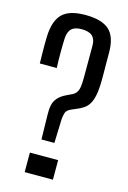

<svg xmlns="http://www.w3.org/2000/svg" viewBox="-123 -867 619 926"><g transform="rotate(15 187.0 -404.0)"><path d="M135 -173 132.5 -293Q131.5 -321.5 135.8 -342.8Q140 -364 154.5 -380.8Q169 -397.5 197.5 -411L219.5 -421.5Q236 -429 243.8 -441.5Q251.5 -454 253.5 -473.5Q255.5 -493 255.5 -521.5V-675.5Q255.5 -705.5 239 -721.2Q222.5 -737 185 -737Q151.5 -737 135.5 -722.2Q119.5 -707.5 117 -675Q115.5 -641 115.5 -602Q115.5 -563 117 -525H32.5Q32 -556.5 31.5 -578.8Q31 -601 31.2 -620.5Q31.5 -640 32 -662Q35.5 -740 70.8 -774Q106 -808 184 -808Q267.5 -808 304.5 -774.2Q341.5 -740.5 341.5 -662Q341.5 -617.5 341.8 -591.5Q342 -565.5 342.2 -550Q342.5 -534.5 342 -520.5Q341.5 -476 335.5 -447.8Q329.5 -419.5 319 -403Q308.5 -386.5 293.2 -376.5Q278 -366.5 257.5 -358.5L235.5 -349Q214 -340 209.2 -324Q204.5 -308 203.5 -292.5L199.5 -173ZM97.5 0V-97.5H238.5V0Z"/></g></svg>

Font: Big Shoulders Text Thin
Style: Regular
Weight: 400
Version: Version 2.002